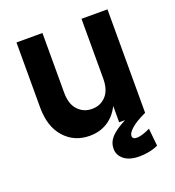

<svg xmlns="http://www.w3.org/2000/svg" viewBox="-131 -633 842 924"><g transform="rotate(-20 290.0 -171.0)"><path d="M236 13Q157 13 107 -43Q57 -99 57 -197V-530H190V-224Q190 -166 218.5 -135.5Q247 -105 290 -105Q334 -105 362 -135.5Q390 -166 390 -224H419Q419 -150 396 -96.5Q373 -43 332 -15Q291 13 236 13ZM390 0V-530H523V0ZM428 188Q376 188 348.5 166Q321 144 321 111Q321 79 343.5 53.5Q366 28 420 0H523Q471 24 447 45.5Q423 67 423 82Q423 99 445 99Q460 99 479.5 92.5Q499 86 514 78L523 168Q502 178 476.5 183Q451 188 428 188Z"/></g></svg>

Font: Radio Canada Big SemiBold
Style: Regular
Weight: 600
Designer: Étienne Aubert Bonn
Foundry: Coppers and Brasses
Version: Version 1.001